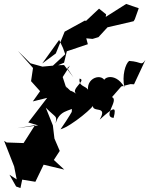

<svg xmlns="http://www.w3.org/2000/svg" viewBox="-20 -907 760 977"><path d="M354 -513 306 -576 272 -575 196 -568 135 -585 71 -648 148 -561 138 -494 184 -443 147 -391 220 -409 124 -284 174 -269 68 -255 158 -270 100 -179 14 -182 1 -190 52 -60 65 6 28 -18 62 42 84 50 93 7 160 18 202 -69 307 -44 254 -93 284 -139 257 -202 249 -269 213 -359C270 -302 269 -321 263 -279C288 -367 364 -330 376 -387C325 -399 357 -358 340 -313C357 -376 374 -373 288 -249C343 -264 471 -373 453 -374C445 -328 532 -376 487 -298C557 -361 575 -371 558 -307C499 -312 587 -397 550 -413L597 -467L644 -479L662 -478L720 -602C696 -569 704 -593 637 -597C618 -582 600 -522 613 -463C563 -552 477 -507 519 -472C519 -542 420 -519 428 -450C418 -470 379 -466 385 -507C423 -499 335 -452 369 -430C304 -469 376 -412 311 -471C337 -445 283 -435 255 -458C224 -381 270 -385 258 -331L305 -409L330 -420L299 -515L336 -573L322 -560ZM300 -664 312 -631 231 -556 306 -588 320 -646 427 -682 419 -712 451 -709 481 -718 527 -768 660 -799 666 -809 686 -865 622 -887 518 -821 520 -834 484 -863 417 -800 413 -803 309 -746 264 -635 195 -584 281 -704Z"/></svg>

Font: Hussar Lance
Style: Italic
Weight: 700
Foundry: Cannot Into Space Fonts, PlusOne Fonts
Version: Version 2.27